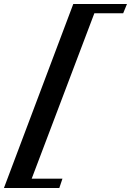

<svg xmlns="http://www.w3.org/2000/svg" viewBox="-153 -767 655 960"><path d="M-133.3 172.9 213.4 -747.1H481.9L462.9 -700.7H318.8L5.4 126.5H159.2L143.6 172.9Z"/></svg>

Font: Elstob 18pt ExtraBold
Style: Italic
Weight: 800
Italic angle: -20°
Designer: Peter S. Baker
Version: Version 1.015